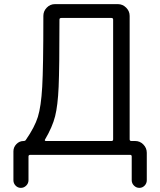

<svg xmlns="http://www.w3.org/2000/svg" viewBox="-20 -750 776 930"><path d="M198 -74Q196 -72 197.5 -69.5Q199 -67 202 -67H520Q528 -67 528 -75V-655Q528 -663 520 -663H277Q268 -663 268 -655Q268 -419 264 -329Q260 -239 247 -187Q234 -135 198 -74ZM45 123V-17Q45 -37 59.5 -52Q74 -67 94 -67Q102 -67 105 -72Q148 -134 163.5 -184Q179 -234 184.5 -329.5Q190 -425 190 -663V-673Q190 -696 206.5 -713Q223 -730 246 -730H551Q574 -730 591 -713Q608 -696 608 -673V-75Q608 -67 617 -67H635Q658 -67 674.5 -50Q691 -33 691 -10V123Q691 138 680.5 149Q670 160 655 160Q640 160 629 149Q618 138 618 123V8Q618 0 610 0H127Q118 0 118 8V123Q118 138 107 149Q96 160 81 160Q66 160 55.5 149Q45 138 45 123Z"/></svg>

Font: Rounded Mplus 1c
Style: Regular
Weight: 400
Version: Version 1.059.20150529